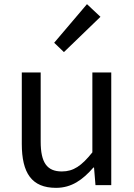

<svg xmlns="http://www.w3.org/2000/svg" viewBox="-20 -892 647 925"><path d="M288 -641 464 -811 399 -872 241 -686ZM250 13C325 13 379 -26 430 -85H433L440 0H516V-543H425V-158C373 -93 334 -66 278 -66C206 -66 176 -109 176 -210V-543H85V-199C85 -58 133 13 250 13Z"/></svg>

Font: Spoqa Han Sans Neo Regular
Style: Regular
Weight: 400
Designer: [Spoqa Han Sans Neo] Dong-huui Kim  Younghwa Kang  Yujin Lee  [Noto Sans] Ryoko NISHIZUKA  (kana & ideographs); Paul D. 
Foundry: Spoqa (http://www.spoqa-han-sans.com)
Version: Version 1.000